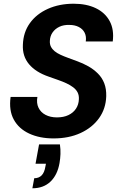

<svg xmlns="http://www.w3.org/2000/svg" viewBox="-20 -732 645 1032"><path d="M268 12Q193 12 137 -14Q81 -40 54 -89.5Q27 -139 37 -211H181Q175 -178 187 -153Q199 -128 225 -114.5Q251 -101 286 -101Q322 -101 348 -113.5Q374 -126 388.5 -148Q403 -170 404 -199Q405 -220 397 -235.5Q389 -251 373 -263Q357 -275 336.5 -284.5Q316 -294 291.5 -302.5Q267 -311 242 -320Q172 -344 136 -387Q100 -430 103 -491Q105 -558 140.5 -607.5Q176 -657 237.5 -684.5Q299 -712 376 -712Q445 -712 495 -688Q545 -664 569.5 -618.5Q594 -573 586 -509H441Q445 -536 435 -556Q425 -576 403.5 -587Q382 -598 353 -598Q322 -599 299 -588Q276 -577 262.5 -557.5Q249 -538 248 -512Q247 -494 254 -480.5Q261 -467 274 -456.5Q287 -446 305.5 -437.5Q324 -429 346 -421Q368 -413 392 -404Q426 -392 455 -375.5Q484 -359 506.5 -336.5Q529 -314 540.5 -284Q552 -254 551 -215Q549 -148 512.5 -97Q476 -46 413 -17Q350 12 268 12ZM154 280 164 226Q189 226 204 210.5Q219 195 224 163L227 148H171L190 44H302Q306 71 305 96Q304 121 300 144Q289 208 251.5 244Q214 280 154 280Z"/></svg>

Font: DM Sans 16pt
Style: Bold Italic
Weight: 700
Italic angle: -10°
Version: Version 4.004;gftools[0.9.30]